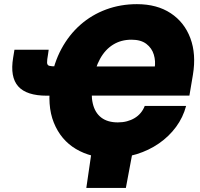

<svg xmlns="http://www.w3.org/2000/svg" viewBox="-20 -758 973 934"><path d="M521 10.3Q422.4 10.3 349.1 -33.4Q275.9 -77.1 241.9 -161.1Q208 -245.1 227.5 -365.2Q241.7 -451.7 278.8 -520.3Q315.9 -588.9 371.1 -637.5Q426.3 -686 496.3 -711.9Q566.4 -737.8 646 -737.8Q743.7 -737.8 810.3 -693.8Q877 -649.9 906 -572.3Q935.1 -494.6 918.5 -394.5L901.4 -293H349.6L373 -434.6H768.6L732.4 -427.2Q737.8 -460.4 728.3 -492.2Q718.8 -523.9 692.1 -544.4Q665.5 -564.9 619.6 -564.9Q569.3 -564.9 530.5 -541Q491.7 -517.1 466.8 -471.9Q441.9 -426.8 431.2 -362.8Q420.9 -299.3 431.4 -254.4Q441.9 -209.5 472.7 -186Q503.4 -162.6 553.2 -162.6Q577.1 -162.6 597.4 -168Q617.7 -173.3 634.8 -183.6Q651.9 -193.8 664.3 -208.7Q676.8 -223.6 684.1 -242.7H885.3Q870.6 -187 836.4 -140.6Q802.2 -94.2 753.2 -60.3Q704.1 -26.4 644.8 -8.1Q585.4 10.3 521 10.3ZM50.3 -516.1H216.8L213.9 -495.1Q208.5 -465.8 209 -453.4Q209.5 -440.9 219.2 -438Q229 -435.1 252.4 -435.1H283.7L260.3 -292.5H208Q108.9 -292.5 68.6 -337.9Q28.3 -383.3 43.9 -477.1ZM399.9 156.2 427.2 -31.2H627.4L592.3 156.2Z"/></svg>

Font: Inter 18pt Black
Style: Italic
Weight: 900
Italic angle: -9.3988°
Designer: Rasmus Andersson
Foundry: rsms
Version: Version 4.001;git-66647c0bb